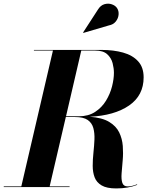

<svg xmlns="http://www.w3.org/2000/svg" viewBox="-58 -1023 844 1050"><path d="M537.5 -884 398 -843 396.5 -845.5 477.5 -970.5Q492 -994 513 -1000Q534 -1006 553.2 -999.5Q572.5 -993 582 -979Q592.5 -963 590.5 -942.5Q588.5 -922 575 -905.2Q561.5 -888.5 537.5 -884ZM-37.5 -3.5H58.5L231.5 -746.5H127.5V-750H497.5Q563 -750 615 -735.5Q667 -721 697.2 -688Q727.5 -655 727.5 -600Q727.5 -501 647.8 -446Q568 -391 432.5 -384.5Q500.5 -379.5 538.8 -356.5Q577 -333.5 593.8 -299Q610.5 -264.5 613.5 -224.8Q616.5 -185 613 -146Q609.5 -107 607 -74.8Q604.5 -42.5 611 -23Q617.5 -3.5 640.5 -3.5Q653 -3.5 665.8 -6.8Q678.5 -10 691 -15L692.5 -12Q642.5 7.5 577.5 7.5Q525.5 7.5 497.8 -9Q470 -25.5 459.5 -53.2Q449 -81 449 -116Q449 -151 453 -188Q457 -225 458.5 -259.8Q460 -294.5 452.5 -322.5Q445 -350.5 421.8 -366.8Q398.5 -383 352.5 -383H302L213.5 -3.5H322.5V0H-37.5ZM462.5 -746.5H386.5L303 -387H372.5Q425.5 -387 462.2 -411Q499 -435 521.8 -472.5Q544.5 -510 554.8 -550.8Q565 -591.5 565 -625Q565 -649.5 557.8 -677.8Q550.5 -706 528.5 -726.2Q506.5 -746.5 462.5 -746.5Z"/></svg>

Font: Bodoni* 48pt
Style: Bold Italic
Weight: 700
Italic angle: -13°
Version: Version 2.3